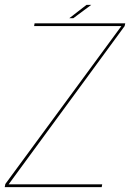

<svg xmlns="http://www.w3.org/2000/svg" viewBox="-32 -771 548 791"><path d="M-12.5 0H387L389 -11.5H3.5L481.5 -663.5L484 -675H110.5L108.5 -663.5H468L-10 -13ZM253.5 -696H270L344 -751H324.5Z"/></svg>

Font: Anybody UltraCondensed Thin Thin
Style: Italic
Weight: 250
Italic angle: -10°
Version: Version 1.111